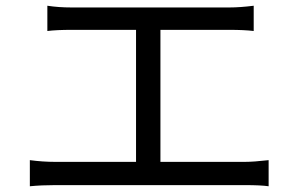

<svg xmlns="http://www.w3.org/2000/svg" viewBox="-20 -689 1040 669"><path d="M833 -125Q864 -125 916 -131V-40Q889 -44 833 -44H172Q125 -44 84 -40V-131Q129 -125 172 -125H454V-585H229Q178 -585 145 -581V-669Q184 -663 229 -663H779Q816 -663 864 -669V-581Q831 -585 779 -585H539V-125Z"/></svg>

Font: KaiGen Gothic CN Regular
Style: Regular
Weight: 400
Designer: Ryoko NISHIZUKA  (kana & ideographs); Paul D. Hunt (Latin, Greek & Cyrillic); Wenlong ZHANG  (bopomofo); Sandoll Communi
Foundry: Adobe Systems Incorporated
Version: Version 1.002.20150501